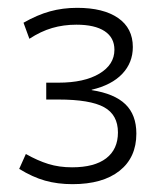

<svg xmlns="http://www.w3.org/2000/svg" viewBox="-20 -756 407 490"><path d="M165 -286Q127 -286 95 -295Q63 -304 29 -325L46 -363Q76 -346 103.5 -337.5Q131 -329 164 -329Q221 -329 251 -352Q281 -375 281 -418Q281 -463 245.5 -482.5Q210 -502 129 -502H98V-545H129Q195 -545 233.5 -568Q272 -591 272 -629Q272 -660 247 -676.5Q222 -693 175 -693Q142 -693 113 -684.5Q84 -676 55 -657L40 -698Q75 -718 107.5 -727Q140 -736 177 -736Q244 -736 281.5 -710Q319 -684 319 -636Q319 -596 292 -567.5Q265 -539 214 -527V-526Q272 -517 300 -490Q328 -463 328 -415Q328 -354 285 -320Q242 -286 165 -286Z"/></svg>

Font: M PLUS 2 Light
Style: Regular
Weight: 300
Designer: Coji Morishita
Foundry: UNDERFOREST DESIGN
Version: Version 1.001